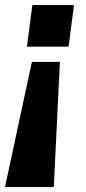

<svg xmlns="http://www.w3.org/2000/svg" viewBox="-61 -550 346 770"><path d="M154.8 200.2H-41L66.9 -301.8H179.2ZM46.9 -362.8 68.8 -529.8H235.8L213.9 -362.8Z"/></svg>

Font: Cooper Hewitt
Style: Bold Italic
Weight: 712
Designer: Village Type and Design LLC
Foundry: Cooper Hewitt Smithsonian Design Museum
Version: 1.000